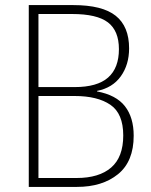

<svg xmlns="http://www.w3.org/2000/svg" viewBox="-20 -734 594 754"><path d="M268 -714Q382 -714 434.5 -672Q487 -630 487 -544Q487 -480 454.5 -434.5Q422 -389 361 -377V-375Q436 -361 470.5 -317Q505 -273 505 -201Q505 -100 443.5 -50Q382 0 282 0H93V-714ZM273 -392Q362 -392 404.5 -429.5Q447 -467 447 -541Q447 -613 404 -646Q361 -679 263 -679H131V-392ZM131 -357V-35H281Q369 -35 416.5 -76Q464 -117 464 -202Q464 -288 413.5 -322.5Q363 -357 273 -357Z"/></svg>

Font: Noto Sans Telugu SemiCondensed ExtraLight
Style: Regular
Weight: 200
Width: 4
Designer: Jelle Bosma - Monotype Design Team
Foundry: Monotype Imaging Inc.
Version: Version 2.005; ttfautohint (v1.8.4.7-5d5b)